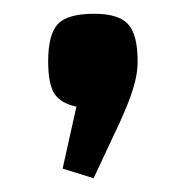

<svg xmlns="http://www.w3.org/2000/svg" viewBox="-20 -151 270 279"><path d="M116 108 71 94 91 4Q68 -1 59 -15Q50 -29 50 -62Q50 -101 64 -116Q78 -131 117 -131Q152 -131 166 -116Q180 -101 180 -62Q180 -50 177.5 -38Q175 -26 169.5 -10.5Q164 5 154 27Z"/></svg>

Font: Changa ExtraLight
Style: Regular
Weight: 400
Version: Version 3.002; ttfautohint (v1.8.2)